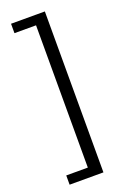

<svg xmlns="http://www.w3.org/2000/svg" viewBox="-163 -760 633 964"><g transform="rotate(-20 153.0 -278.0)"><path d="M212.9 151.9V-708H32.2V-657.7H147.5V102.5H32.2V151.9Z"/></g></svg>

Font: Varta Light Medium
Style: Regular
Weight: 500
Version: Version 1.004